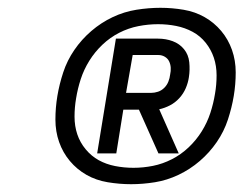

<svg xmlns="http://www.w3.org/2000/svg" viewBox="-20 -907 640 492"><path d="M229 -514 277 -808H385Q405 -808 422.5 -801.5Q440 -795 451.5 -781Q463 -767 465 -747.5Q467 -728 464 -709Q462 -695 456 -681Q450 -667 439.5 -655.5Q429 -644 415.5 -637Q402 -630 388 -627L438 -514H386L336 -626H296L278 -514ZM367 -669Q376 -669 385 -672Q394 -675 401 -682Q408 -689 411.5 -698Q415 -707 416 -716Q418 -725 417.5 -733.5Q417 -742 413.5 -749.5Q410 -757 402.5 -761.5Q395 -766 386 -766H320L303 -669ZM316 -435Q286 -435 256 -440Q226 -445 201.5 -459Q177 -473 159 -494.5Q141 -516 131.5 -543Q122 -570 122 -600.5Q122 -631 127 -661Q132 -691 142 -721.5Q152 -752 170.5 -779Q189 -806 214 -827.5Q239 -849 268.5 -863Q298 -877 329.5 -882Q361 -887 391 -887Q421 -887 450.5 -882Q480 -877 504.5 -863Q529 -849 547 -827.5Q565 -806 574.5 -779Q584 -752 584 -721.5Q584 -691 579 -661Q574 -631 564 -600.5Q554 -570 535.5 -543Q517 -516 492 -494.5Q467 -473 437.5 -459Q408 -445 377 -440Q346 -435 316 -435ZM322 -477Q347 -477 372 -482Q397 -487 420.5 -499Q444 -511 463.5 -529.5Q483 -548 497 -570.5Q511 -593 519 -617.5Q527 -642 531 -667Q535 -690 535 -714Q535 -738 528 -759Q521 -780 507 -797.5Q493 -815 473.5 -825.5Q454 -836 431.5 -840.5Q409 -845 385 -845Q360 -845 334.5 -840Q309 -835 285.5 -823Q262 -811 242.5 -792.5Q223 -774 209 -751.5Q195 -729 187 -704.5Q179 -680 175 -655Q171 -632 171 -608Q171 -584 178 -563Q185 -542 199.5 -524.5Q214 -507 233 -496.5Q252 -486 275 -481.5Q298 -477 322 -477Z"/></svg>

Font: Iosevka Custom Medium Oblique
Style: Regular
Weight: 500
Italic angle: -9°
Designer: Belleve Invis
Foundry: Belleve Invis
Version: Version 27.0.1